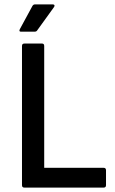

<svg xmlns="http://www.w3.org/2000/svg" viewBox="-20 -853 521 873"><path d="M91 0Q80 0 80 -11V-644Q80 -655 91 -655H171Q181 -655 181 -644V-90H451Q462 -90 462 -79V-11Q462 0 451 0ZM75 -709Q65 -709 70 -720L127 -825Q131 -833 139 -833H220Q226 -833 227.5 -829Q229 -825 225 -820L150 -716Q146 -709 138 -709Z"/></svg>

Font: Sofia Sans SemiBold
Style: Regular
Weight: 600
Designer: Botio Nikoltchev, Ani Petrova
Foundry: lettersoup
Version: Version 4.101; ttfautohint (v1.8.4.7-5d5b)